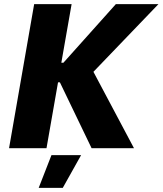

<svg xmlns="http://www.w3.org/2000/svg" viewBox="-20 -720 790 933"><path d="M425 0H631L434 -371L750 -700H543L288 -415H278L328 -700H146L24 0H206L262 -320H271ZM168 193H285L374 34H230Z"/></svg>

Font: Fixel Display ExtraBold
Style: Italic
Weight: 800
Italic angle: -10°
Designer: AlfaBravo + MacPaw
Foundry: Kyrylo Tkachov, Marchela Mozhyna, Serhii Makarenko, Maria Weinstein, Zakhar Kryvoshyya
Version: Version 1.210;Glyphs 3.2 (3217)